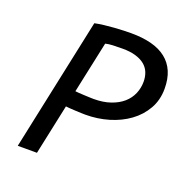

<svg xmlns="http://www.w3.org/2000/svg" viewBox="-122 -780 855 890"><g transform="rotate(20 305.5 -335.0)"><path d="M60.1 0ZM199.2 -655.3Q220.2 -659.7 244.6 -662.6Q269 -665.5 293.2 -667.2Q317.4 -668.9 339.1 -669.7Q360.8 -670.4 376 -670.4Q432.1 -670.4 475.6 -659.2Q519 -647.9 548.8 -624.5Q578.6 -601.1 594 -565.4Q609.4 -529.8 609.4 -481Q609.4 -425.3 584.2 -381.1Q559.1 -336.9 516.8 -306.2Q474.6 -275.4 419.7 -259Q364.7 -242.7 305.2 -242.7Q299.3 -242.7 285.6 -243.2Q272 -243.7 256.6 -244.4Q241.2 -245.1 227.3 -246.1Q213.4 -247.1 207.5 -248L154.8 0H60.1ZM363.3 -589.4Q335.9 -589.4 314.5 -588.4Q293 -587.4 278.8 -583.5L224.6 -329.1Q229.5 -328.1 242.2 -327.4Q254.9 -326.7 269.5 -325.9Q284.2 -325.2 297.4 -324.7Q310.5 -324.2 315.9 -324.2Q363.3 -324.2 399.2 -336.7Q435.1 -349.1 459 -370.1Q482.9 -391.1 494.9 -419.2Q506.8 -447.3 506.8 -478.5Q506.8 -503.4 498.5 -523.9Q490.2 -544.4 472.7 -558.8Q455.1 -573.2 428 -581.3Q400.9 -589.4 363.3 -589.4Z"/></g></svg>

Font: PT Astra Sans
Style: Italic
Weight: 400
Italic angle: -16°
Designer: A.Korolkova, I. Chaeva
Foundry: ParaType Ltd
Version: Version 1.001; ttfautohint (v1.6)